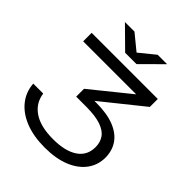

<svg xmlns="http://www.w3.org/2000/svg" viewBox="-260 -1113 1281 1281"><g transform="rotate(45 380.5 -472.5)"><path d="M62 -750H686V-675L356 -410L346 -442H412Q516 -442 583 -415Q650 -388 683 -339.5Q716 -291 716 -226Q716 -156 676 -102Q636 -48 561.5 -17.5Q487 13 381 13Q276 13 198 -18Q120 -49 75.5 -105Q31 -161 26 -235H120Q131 -155 197.5 -110.5Q264 -66 381 -66Q495 -66 557.5 -108Q620 -150 620 -229Q620 -274 597.5 -307Q575 -340 523 -358Q471 -376 383 -376H290V-450L629 -724L648 -670H62ZM421 -814H314L168 -958H258L385 -854H349L477 -958H566Z"/></g></svg>

Font: Unbounded Light
Style: Regular
Weight: 300
Designer: Luke Prowse, Jean-Baptiste Morizot, Fátima Lázaro, Florian Runge
Foundry: NaN
Version: Version 1.700